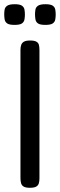

<svg xmlns="http://www.w3.org/2000/svg" viewBox="-34 -880 284 910"><path d="M108 10Q88 10 78.5 4.5Q69 -1 66 -11.5Q63 -22 63 -36V-643Q63 -657 66.5 -667Q70 -677 79.5 -682.5Q89 -688 109 -688Q129 -688 138.5 -682.5Q148 -677 150.5 -667Q153 -657 153 -642V-35Q153 -21 150 -11Q147 -1 137.5 4.5Q128 10 108 10ZM181 -762Q156 -762 146 -769Q136 -776 134 -788Q132 -800 132 -812Q132 -824 134 -835Q136 -846 146.5 -853Q157 -860 181 -860Q206 -860 216 -853Q226 -846 228 -834.5Q230 -823 230 -811Q230 -800 228 -788Q226 -776 216 -769Q206 -762 181 -762ZM35 -762Q10 -762 0 -769Q-10 -776 -12 -788Q-14 -800 -14 -812Q-14 -824 -12 -835Q-10 -846 0.5 -853Q11 -860 36 -860Q60 -860 70 -853Q80 -846 82 -834.5Q84 -823 84 -811Q84 -800 82 -788Q80 -776 70 -769Q60 -762 35 -762Z"/></svg>

Font: Fredoka Light
Style: Regular
Weight: 400
Version: Version 2.001